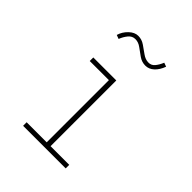

<svg xmlns="http://www.w3.org/2000/svg" viewBox="-190 -773 880 880"><g transform="rotate(45 250.0 -332.5)"><path d="M110 0V-23H240V-426H116V-449H265V-23H386V0ZM363 -662 382 -655Q371 -625 352.5 -608Q334 -591 311 -591Q288 -591 268.5 -604.5Q249 -618 231 -631.5Q213 -645 193 -645Q173 -645 159.5 -628.5Q146 -612 138 -591L119 -598Q127 -625 148 -645Q169 -665 192 -665Q215 -665 234.5 -651.5Q254 -638 272 -625Q290 -612 309 -611Q329 -610 341.5 -625Q354 -640 363 -662Z"/></g></svg>

Font: Inconsolata ExtraLight
Style: Regular
Weight: 200
Monospace: yes
Designer: Raph Levien, Cyreal, Brenton Simpson
Foundry: Raph Levien, Cyreal, Google
Version: Version 3.001; ttfautohint (v1.8.2.53-6de2)